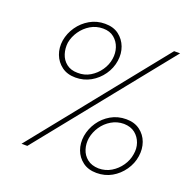

<svg xmlns="http://www.w3.org/2000/svg" viewBox="-128 -833 949 964"><g transform="rotate(20 347.0 -350.5)"><path d="M101 -558Q95 -518 108 -483.5Q121 -449 150.5 -427Q180 -405 224 -405Q268 -405 304.5 -425.5Q341 -446 365.5 -481Q390 -516 396 -557Q402 -597 389 -631.5Q376 -666 347 -688Q318 -710 273 -710Q229 -710 192.5 -689Q156 -668 132 -633.5Q108 -599 101 -558ZM129 -557Q135 -590 155 -619Q175 -648 205 -666Q235 -684 272 -684Q308 -684 331 -665Q354 -646 363.5 -617.5Q373 -589 368 -557Q363 -524 343 -495Q323 -466 293 -448Q263 -430 226 -431Q190 -431 166.5 -449.5Q143 -468 134 -497Q125 -526 129 -557ZM365 -144Q359 -104 371.5 -69.5Q384 -35 413.5 -13Q443 9 487 9Q532 9 568 -11.5Q604 -32 628.5 -67Q653 -102 659 -143Q665 -183 652.5 -217.5Q640 -252 610.5 -274Q581 -296 537 -296Q492 -296 455.5 -275Q419 -254 395.5 -219.5Q372 -185 365 -144ZM392 -143Q398 -176 417.5 -205Q437 -234 467.5 -252Q498 -270 534 -270Q571 -269 594 -250.5Q617 -232 627 -203.5Q637 -175 631 -143Q626 -110 606 -81Q586 -52 556 -34Q526 -16 489 -16Q452 -17 428.5 -35.5Q405 -54 396 -83Q387 -112 392 -143ZM645 -699 84 0H115L677 -699Z"/></g></svg>

Font: Jost ExtraLight
Style: Italic
Weight: 250
Italic angle: -5°
Version: Version 3.710